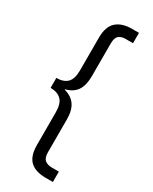

<svg xmlns="http://www.w3.org/2000/svg" viewBox="-227 -792 788 991"><g transform="rotate(30 166.5 -296.5)"><path d="M98.8 -295.1Q143.2 -282.7 164.2 -251.9Q185.2 -221 185.2 -167.9V27.2Q185.2 61.7 201.2 74.1Q217.3 86.4 240.7 86.4H284V148.1H240.7Q179 148.1 148.1 118.5Q117.3 88.9 117.3 23.5V-169.1Q117.3 -222.2 95.1 -244.4Q72.8 -266.7 30.9 -266.7V-325.9Q72.8 -325.9 95.1 -347.5Q117.3 -369.1 117.3 -421V-616Q117.3 -681.5 150 -711.1Q182.7 -740.7 243.2 -740.7H284V-679H238.3Q216 -679 200.6 -667.3Q185.2 -655.6 185.2 -619.8V-424.7Q185.2 -370.4 164.2 -339.5Q143.2 -308.6 98.8 -297.5Z"/></g></svg>

Font: Slabo 27px
Style: Regular
Weight: 400
Version: Version 1.02 Build 003a